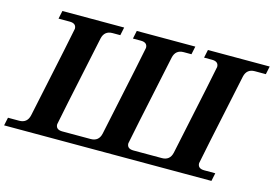

<svg xmlns="http://www.w3.org/2000/svg" viewBox="-125 -926 1598 1120"><g transform="rotate(15 674.0 -366.0)"><path d="M1221.7 0H-30.3L-20 -48.8H47.4Q96.2 -48.8 106.9 -97.7Q222.7 -644 222.7 -650.9Q222.7 -683.6 182.6 -683.6H115.2L125.5 -732.4H498.5L488.3 -683.6H441.4Q392.6 -683.6 381.8 -634.8Q267.1 -93.3 267.1 -86.4Q267.1 -53.7 307.1 -53.7H478Q526.9 -53.7 537.6 -102.5Q652.3 -644 652.3 -650.9Q652.3 -683.6 612.3 -683.6H564.5L574.7 -732.4H928.2L918 -683.6H871.1Q822.3 -683.6 811.5 -634.8Q696.8 -93.3 696.8 -86.4Q696.8 -53.7 736.8 -53.7H907.7Q956.5 -53.7 967.3 -102.5Q1082 -644 1082 -650.9Q1082 -683.6 1042 -683.6H994.1L1004.4 -732.4H1377.4L1367.2 -683.6H1300.8Q1252 -683.6 1241.2 -634.8Q1125.5 -88.4 1125.5 -81.5Q1125.5 -48.8 1165.5 -48.8H1231.9Z"/></g></svg>

Font: Munson
Style: Bold Italic
Weight: 700
Italic angle: -12°
Designer: Paul James MIller
Foundry: High-Logic / Made with FontCreator
Version: Version 2.10;May 5, 2019;FontCreator 11.5.0.2430 64-bit